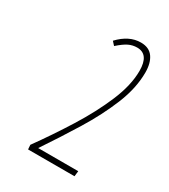

<svg xmlns="http://www.w3.org/2000/svg" viewBox="-113 -831 459 523"><g transform="rotate(30 116.5 -570.0)"><path d="M57 -367 56 -381Q95 -435 131 -492.5Q167 -550 190 -604.5Q213 -659 213 -704Q213 -756 176 -756Q162 -756 149.5 -750Q137 -744 119 -728L109 -739Q141 -773 178 -773Q204 -773 216.5 -755.5Q229 -738 229 -708Q229 -659 207 -605Q185 -551 150.5 -495Q116 -439 79 -384H205L203 -367Z"/></g></svg>

Font: Georama Condensed Thin
Style: Italic
Weight: 100
Width: 3
Italic angle: -9°
Designer: Jean-Baptiste Levee
Foundry: Production Type
Version: Version 1.000